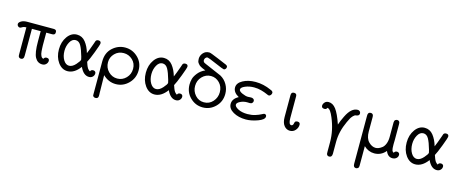

<svg xmlns="http://www.w3.org/2000/svg" viewBox="-46 -1323 5344 2240"><g transform="rotate(15 2625.5 -203.5)"><path d="M28 -376Q28 -396 55.5 -413Q83 -430 129 -430H448Q484 -430 482 -398Q484 -366 449 -365H375V-210Q376 -184 376.5 -173Q377 -162 378.5 -141Q380 -120 383 -110.5Q386 -101 391 -88.5Q396 -76 403.5 -70Q411 -64 422 -62Q432 -84 455 -84Q489 -84 489 -55Q489 -32 471 -13.5Q453 5 425 5Q367 5 337 -50Q308 -103 308 -240V-365H202V-43Q202 -27 200 -19Q193 5 168 5Q143 5 136 -19Q135 -23 135 -43V-365Q107 -365 88 -353.5Q69 -342 63 -342Q48 -342 38 -352.5Q28 -363 28 -376Z M568 -216Q568 -307 614.5 -371.5Q661 -436 729 -436Q792 -436 832.5 -385Q873 -334 895 -257Q902 -271 917 -311Q932 -351 944 -385Q956 -419 956 -420Q965 -436 987 -436Q1019 -436 1019 -408Q1019 -392 981.5 -293.5Q944 -195 924 -160Q925 -158 930 -144Q935 -130 937 -124Q939 -118 945 -105Q951 -92 956 -85.5Q961 -79 969 -71.5Q977 -64 985 -61Q992 -83 1019 -83Q1033 -83 1042 -75Q1051 -67 1051 -53Q1051 -30 1034 -12.5Q1017 5 989 5Q922 5 880 -87Q812 5 729 5Q661 5 614.5 -59Q568 -123 568 -216ZM635 -216Q635 -152 662.5 -106.5Q690 -61 731 -61Q771 -61 810.5 -105.5Q850 -150 850 -167Q850 -172 842 -201Q818 -286 794 -328Q770 -370 730 -370Q688 -370 661.5 -322.5Q635 -275 635 -216Z M1093 185V-211Q1093 -315 1159.5 -375.5Q1226 -436 1312 -436Q1400 -436 1465 -374Q1530 -312 1530 -219Q1530 -125 1465.5 -60Q1401 5 1312 5Q1224 5 1156 -61Q1156 15 1159 132V147L1160 172V188Q1160 222 1126 222Q1110 222 1102 214Q1094 206 1093.5 201Q1093 196 1093 185ZM1160 -219Q1160 -153 1205 -107.5Q1250 -62 1312 -62Q1374 -62 1418.5 -107.5Q1463 -153 1463 -219Q1463 -284 1418 -326.5Q1373 -369 1312 -369Q1247 -369 1203.5 -324.5Q1160 -280 1160 -219Z M1618 -216Q1618 -307 1664.5 -371.5Q1711 -436 1779 -436Q1842 -436 1882.5 -385Q1923 -334 1945 -257Q1952 -271 1967 -311Q1982 -351 1994 -385Q2006 -419 2006 -420Q2015 -436 2037 -436Q2069 -436 2069 -408Q2069 -392 2031.5 -293.5Q1994 -195 1974 -160Q1975 -158 1980 -144Q1985 -130 1987 -124Q1989 -118 1995 -105Q2001 -92 2006 -85.5Q2011 -79 2019 -71.5Q2027 -64 2035 -61Q2042 -83 2069 -83Q2083 -83 2092 -75Q2101 -67 2101 -53Q2101 -30 2084 -12.5Q2067 5 2039 5Q1972 5 1930 -87Q1862 5 1779 5Q1711 5 1664.5 -59Q1618 -123 1618 -216ZM1685 -216Q1685 -152 1712.5 -106.5Q1740 -61 1781 -61Q1821 -61 1860.5 -105.5Q1900 -150 1900 -167Q1900 -172 1892 -201Q1868 -286 1844 -328Q1820 -370 1780 -370Q1738 -370 1711.5 -322.5Q1685 -275 1685 -216Z M2146 -215Q2146 -248 2155 -282Q2164 -316 2196.5 -356.5Q2229 -397 2282 -420Q2280 -421 2263 -427.5Q2246 -434 2240.5 -437Q2235 -440 2221 -447.5Q2207 -455 2201 -462Q2195 -469 2186.5 -479Q2178 -489 2175 -502Q2172 -515 2172 -531Q2172 -570 2199.5 -602Q2227 -634 2270 -634H2277Q2290 -634 2387 -593Q2444 -569 2484 -552Q2485 -552 2488.5 -550.5Q2492 -549 2493.5 -548Q2495 -547 2498 -545.5Q2501 -544 2502.5 -543Q2504 -542 2506.5 -540Q2509 -538 2510 -536.5Q2511 -535 2512.5 -532.5Q2514 -530 2514.5 -527Q2515 -524 2515 -521Q2514 -508 2505.5 -498Q2497 -488 2485 -488Q2475 -488 2378 -530Q2281 -572 2270 -572Q2254 -572 2244 -559Q2234 -546 2234 -531Q2234 -520 2239.5 -512.5Q2245 -505 2251 -502Q2257 -499 2268 -494Q2448 -418 2467 -408Q2519 -379 2548.5 -327Q2578 -275 2578 -215Q2578 -121 2514 -58Q2450 5 2362 5Q2274 5 2210 -58Q2146 -121 2146 -215ZM2213 -214Q2213 -151 2255 -103.5Q2297 -56 2361 -56Q2426 -56 2468.5 -104.5Q2511 -153 2511 -217Q2511 -285 2467.5 -329.5Q2424 -374 2364 -374Q2303 -374 2258 -328Q2213 -282 2213 -214Z M2668 -120Q2668 -182 2739 -220Q2668 -259 2668 -318Q2668 -372 2732 -407Q2796 -442 2885 -442Q2980 -442 3073 -400L3076 -398Q3079 -397 3081 -396.5Q3083 -396 3086.5 -394Q3090 -392 3092 -390.5Q3094 -389 3096.5 -386.5Q3099 -384 3101 -381.5Q3103 -379 3104 -375.5Q3105 -372 3105 -368Q3105 -355 3095 -342Q3085 -329 3072 -329Q3065 -329 3040 -340.5Q3015 -352 2973 -364Q2931 -376 2884 -376Q2826 -376 2777.5 -355.5Q2729 -335 2729 -310Q2729 -288 2771 -269.5Q2813 -251 2841 -251Q2844 -251 2858 -252Q2872 -253 2880 -253Q2896 -253 2906 -246Q2916 -239 2918 -232.5Q2920 -226 2920 -220Q2920 -208 2910.5 -197Q2901 -186 2882 -186Q2878 -186 2867 -186.5Q2856 -187 2848 -187Q2805 -187 2767 -168Q2729 -149 2729 -127Q2729 -102 2774 -78.5Q2819 -55 2887 -55Q2938 -55 2980.5 -68.5Q3023 -82 3047.5 -95.5Q3072 -109 3080 -109H3083Q3105 -105 3105 -83Q3105 -45 3027.5 -17Q2950 11 2885 11Q2796 11 2732 -25.5Q2668 -62 2668 -120Z M3316 -134V-398Q3316 -436 3349 -436Q3383 -436 3383 -404V-139Q3383 -62 3415 -62Q3434 -62 3440 -87Q3440 -88 3441 -93.5Q3442 -99 3443.5 -102.5Q3445 -106 3448 -111Q3451 -116 3457.5 -119Q3464 -122 3473 -122H3475Q3508 -122 3508 -92Q3508 -55 3482 -25Q3456 5 3416 5Q3373 5 3344.5 -31Q3316 -67 3316 -134Z M3704 -376Q3704 -396 3721 -416Q3738 -436 3768 -436Q3819 -436 3858 -384.5Q3897 -333 3939 -210Q3954 -256 3983 -315Q3984 -316 3985 -319Q4042 -436 4119 -436Q4135 -436 4145 -426Q4155 -416 4155 -402Q4155 -392 4151 -385.5Q4147 -379 4141 -375.5Q4135 -372 4129.5 -370.5Q4124 -369 4119 -368H4114Q4097 -365 4080 -346Q4063 -327 4056 -313.5Q4049 -300 4035 -271Q4032 -266 4031 -263Q3971 -134 3971 -10V132Q3971 177 3937 177Q3911 177 3905 152Q3904 148 3904 130V12Q3904 -131 3844 -273Q3826 -316 3809.5 -339.5Q3793 -363 3771 -368V-366Q3770 -364 3769 -362.5Q3768 -361 3766.5 -358.5Q3765 -356 3762.5 -354Q3760 -352 3757 -350Q3754 -348 3749.5 -347Q3745 -346 3739 -346Q3704 -346 3704 -376Z M4241 183V-398Q4240 -441 4275 -441Q4308 -441 4308 -401V-225Q4308 -143 4348 -102Q4388 -61 4434 -61Q4451 -61 4470 -68.5Q4489 -76 4510.5 -92.5Q4532 -109 4546 -144Q4560 -179 4560 -227V-403Q4561 -425 4572 -433Q4583 -441 4594 -441Q4620 -441 4626 -416Q4627 -412 4627 -393V-204L4626 -168V-150Q4626 -102 4632 -84Q4638 -66 4654 -61Q4663 -83 4688 -83Q4701 -83 4710.5 -75Q4720 -67 4720 -53Q4720 -27 4700.5 -11Q4681 5 4654 5Q4598 5 4572 -61Q4517 5 4434 5Q4363 5 4308 -48V188Q4309 208 4298 217.5Q4287 227 4274 227Q4241 227 4241 183Z M4768 -216Q4768 -307 4814.5 -371.5Q4861 -436 4929 -436Q4992 -436 5032.5 -385Q5073 -334 5095 -257Q5102 -271 5117 -311Q5132 -351 5144 -385Q5156 -419 5156 -420Q5165 -436 5187 -436Q5219 -436 5219 -408Q5219 -392 5181.5 -293.5Q5144 -195 5124 -160Q5125 -158 5130 -144Q5135 -130 5137 -124Q5139 -118 5145 -105Q5151 -92 5156 -85.5Q5161 -79 5169 -71.5Q5177 -64 5185 -61Q5192 -83 5219 -83Q5233 -83 5242 -75Q5251 -67 5251 -53Q5251 -30 5234 -12.5Q5217 5 5189 5Q5122 5 5080 -87Q5012 5 4929 5Q4861 5 4814.5 -59Q4768 -123 4768 -216ZM4835 -216Q4835 -152 4862.5 -106.5Q4890 -61 4931 -61Q4971 -61 5010.5 -105.5Q5050 -150 5050 -167Q5050 -172 5042 -201Q5018 -286 4994 -328Q4970 -370 4930 -370Q4888 -370 4861.5 -322.5Q4835 -275 4835 -216Z"/></g></svg>

Font: CMU Typewriter Text
Style: Regular
Weight: 500
Monospace: yes
Version: Version 0.7.0